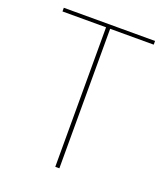

<svg xmlns="http://www.w3.org/2000/svg" viewBox="-130 -791 767 882"><g transform="rotate(20 253.5 -350.0)"><path d="M243 0V-682H30V-700H476V-682H263V0Z"/></g></svg>

Font: DM Sans 17pt Thin
Style: Regular
Weight: 250
Version: Version 4.004;gftools[0.9.30]